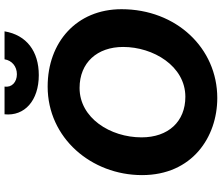

<svg xmlns="http://www.w3.org/2000/svg" viewBox="-84 -854 953 824"><g transform="rotate(-90 392.0 -442.5)"><path d="M383 14C597 14 764 -162 764 -397C764 -590 622 -714 432 -714C211 -714 52 -526 52 -309C52 -94 215 14 383 14ZM388 -123C282 -123 214 -196 214 -311C214 -445 297 -577 426 -577C535 -577 602 -501 602 -390C602 -261 520 -123 388 -123ZM481 -752C583 -752 653 -804 669 -899H549C544 -867 518 -846 485 -846C451 -846 427 -868 432 -899H313C304 -813 372 -752 481 -752Z"/></g></svg>

Font: Fixel Display
Style: Bold Italic
Weight: 700
Italic angle: -10°
Designer: AlfaBravo + MacPaw
Foundry: Kyrylo Tkachov, Marchela Mozhyna, Serhii Makarenko, Maria Weinstein, Zakhar Kryvoshyya
Version: Version 1.210;Glyphs 3.2 (3217)